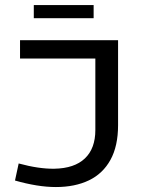

<svg xmlns="http://www.w3.org/2000/svg" viewBox="-20 -735 578 763"><path d="M202.1 8.3Q165.5 8.3 124.8 1.7Q84 -4.9 39.6 -17.6L54.2 -85.4Q134.8 -63.5 195.8 -64.5Q275.9 -65.9 317.4 -105.5Q358.9 -145 358.9 -218.3V-502.4H59.6V-575.2H449.2V-237.8Q449.2 -154.3 418.9 -99.6Q388.7 -44.9 333.3 -18.3Q277.8 8.3 202.1 8.3ZM114.3 -662.6V-714.8H352.1V-662.6Z"/></svg>

Font: Heebo
Style: Regular
Weight: 400
Designer: Oded Ezer
Foundry: Ezer Type House
Version: Version 3.100